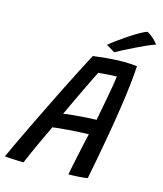

<svg xmlns="http://www.w3.org/2000/svg" viewBox="-164 -951 892 1051"><g transform="rotate(15 282.5 -425.0)"><path d="M69.5 7.5Q57 7.5 36.2 6.8Q15.5 6 -4.8 5Q-25 4 -37.5 2.5Q-26 -23.5 -4 -70.5Q18 -117.5 46.8 -177Q75.5 -236.5 107.8 -302.2Q140 -368 172.2 -432.8Q204.5 -497.5 233.8 -554.2Q263 -611 285 -652.5Q317 -657 363.5 -661.5Q410 -666 455 -666Q497 -666 533 -661.5Q529 -574 505.2 -414.8Q481.5 -255.5 431.5 0Q413 3.5 380.5 5.5Q348 7.5 323.5 7.5Q327 -10.5 333.5 -42.5Q340 -74.5 348 -111.2Q356 -148 363 -181Q370 -214 375 -233.5Q355 -233 324 -231.5Q293 -230 261 -227.5Q229 -225 204.5 -222.5Q180 -220 172.5 -218.5Q151.5 -175.5 131.5 -132.2Q111.5 -89 95.2 -52.5Q79 -16 69.5 7.5ZM210 -305.5Q229 -309 262.5 -312.2Q296 -315.5 332 -317.8Q368 -320 395.5 -321Q398.5 -336.5 405 -370.5Q411.5 -404.5 419.2 -445.2Q427 -486 433 -522.2Q439 -558.5 441 -578.5Q429.5 -578.5 408 -577.2Q386.5 -576 366.2 -574.2Q346 -572.5 337.5 -571.5Q329 -554.5 309.2 -514.2Q289.5 -474 263.5 -419.5Q237.5 -365 210 -305.5ZM541.5 -858.5Q562.5 -846.5 580.5 -829Q598.5 -811.5 603.5 -802.5Q585.5 -797.5 555.2 -784Q525 -770.5 492 -754.2Q459 -738 431.8 -724Q404.5 -710 393 -703L344.5 -732Q359 -745 386 -764.8Q413 -784.5 443.8 -805Q474.5 -825.5 501.2 -840.5Q528 -855.5 541.5 -858.5Z"/></g></svg>

Font: Grandstander
Style: Italic
Weight: 400
Italic angle: -15°
Designer: Tyler Finck
Foundry: Etcetera Type Co
Version: Version 1.200; ttfautohint (v1.8.3)